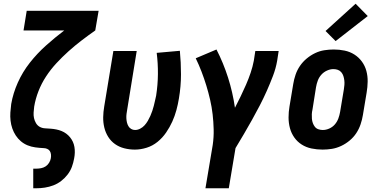

<svg xmlns="http://www.w3.org/2000/svg" viewBox="-20 -793 2040 1028"><path d="M158 215V110H175Q187 110 200 107.5Q213 105 224 98Q235 91 242.5 79Q250 67 252 55Q254 45 253 34.5Q252 24 247 16Q242 8 232.5 4Q223 0 213 0Q191 -1 169 -4Q147 -7 127.5 -15Q108 -23 92 -36.5Q76 -50 64.5 -67.5Q53 -85 46 -105Q39 -125 36.5 -147Q34 -169 35.5 -191Q37 -213 40 -236Q50 -294 75.5 -351Q101 -408 140 -457.5Q179 -507 226.5 -549.5Q274 -592 324 -630H106L123 -735H508L490 -630Q453 -604 417 -576.5Q381 -549 347 -518.5Q313 -488 282 -454.5Q251 -421 226.5 -383.5Q202 -346 186 -305Q170 -264 163 -222Q161 -206 160 -190.5Q159 -175 162 -161Q165 -147 172.5 -134Q180 -121 192.5 -114Q205 -107 220.5 -106Q236 -105 251 -104Q266 -103 281 -100Q296 -97 309.5 -91.5Q323 -86 334.5 -77.5Q346 -69 355 -58Q364 -47 370 -34Q376 -21 378.5 -6Q381 9 380.5 24.5Q380 40 377 55Q373 78 365 100Q357 122 342 141.5Q327 161 307.5 176Q288 191 265.5 199.5Q243 208 220 211.5Q197 215 175 215Z M702 8Q673 8 645.5 1Q618 -6 596 -21.5Q574 -37 559.5 -60Q545 -83 538.5 -110Q532 -137 532.5 -165.5Q533 -194 538 -223L587 -520H712L661 -206Q659 -195 657.5 -183.5Q656 -172 656.5 -160.5Q657 -149 659.5 -138Q662 -127 667.5 -117.5Q673 -108 682.5 -102.5Q692 -97 703 -97Q717 -97 730.5 -104Q744 -111 754 -122Q764 -133 771.5 -146Q779 -159 785 -172.5Q791 -186 795.5 -199.5Q800 -213 803.5 -226.5Q807 -240 810 -254Q813 -268 816 -281Q825 -339 825.5 -396.5Q826 -454 819 -510L943 -521Q949 -459 949 -395Q949 -331 938 -266Q933 -235 924.5 -203.5Q916 -172 902.5 -142Q889 -112 869.5 -83.5Q850 -55 823.5 -33.5Q797 -12 765 -2Q733 8 702 8Z M1080 215 1119 -17Q1125 -59 1124 -100Q1123 -141 1118.5 -180.5Q1114 -220 1105 -259Q1096 -298 1084.5 -335.5Q1073 -373 1059 -409.5Q1045 -446 1028 -481L1139 -528Q1176 -456 1201 -377.5Q1226 -299 1238 -216Q1254 -247 1269 -278Q1284 -309 1297.5 -340Q1311 -371 1322 -403.5Q1333 -436 1339 -468L1347 -520H1472L1464 -468Q1457 -427 1441.5 -386.5Q1426 -346 1408.5 -306.5Q1391 -267 1371 -228.5Q1351 -190 1329.5 -151.5Q1308 -113 1286 -75.5Q1264 -38 1241 0L1205 215Z M1707 8Q1677 8 1648 2Q1619 -4 1595.5 -19Q1572 -34 1556 -56.5Q1540 -79 1532.5 -106.5Q1525 -134 1525 -164Q1525 -194 1530 -223L1550 -343Q1554 -368 1562.5 -393Q1571 -418 1586 -440Q1601 -462 1622 -479.5Q1643 -497 1667 -508.5Q1691 -520 1716.5 -524Q1742 -528 1767 -528Q1797 -528 1825.5 -522Q1854 -516 1877.5 -501Q1901 -486 1917.5 -463.5Q1934 -441 1941.5 -413.5Q1949 -386 1948.5 -356Q1948 -326 1943 -297L1923 -177Q1919 -152 1910.5 -127Q1902 -102 1887.5 -80Q1873 -58 1852 -40.5Q1831 -23 1806.5 -11.5Q1782 0 1757 4Q1732 8 1707 8ZM1708 -97Q1726 -97 1743.5 -105Q1761 -113 1773 -127Q1785 -141 1791.5 -158.5Q1798 -176 1801 -194L1821 -314Q1823 -326 1824 -338.5Q1825 -351 1823.5 -363Q1822 -375 1818.5 -386Q1815 -397 1807.5 -406Q1800 -415 1789 -419Q1778 -423 1765 -423Q1748 -423 1730.5 -415Q1713 -407 1700.5 -393Q1688 -379 1681.5 -361.5Q1675 -344 1672 -326L1653 -206Q1650 -194 1649.5 -181.5Q1649 -169 1650 -157Q1651 -145 1655 -134Q1659 -123 1666 -114Q1673 -105 1684.5 -101Q1696 -97 1708 -97ZM1777 -573 1723 -627 1884 -773 1949 -707Z"/></svg>

Font: Iosevka SS04 Extrabold
Style: Italic
Weight: 800
Italic angle: -9°
Monospace: yes
Designer: Belleve Invis
Foundry: Belleve Invis
Version: Version 19.0.0; ttfautohint (v1.8.4)